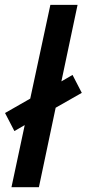

<svg xmlns="http://www.w3.org/2000/svg" viewBox="-20 -780 361 800"><path d="M235.8 -440.9 282.2 -467.8 320.8 -393.1 211.9 -331.1 142.1 0H27.8L83 -258.8L40 -233.9L1 -309.1L106 -369.1L189.9 -759.8H303.2Z"/></svg>

Font: Open Sans Semibold
Style: Italic
Weight: 600
Italic angle: -12°
Foundry: Ascender Corporation
Version: Version 1.10